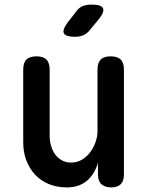

<svg xmlns="http://www.w3.org/2000/svg" viewBox="-20 -805 640 835"><path d="M404 -234V-502Q404 -532 418 -546Q432 -560 461 -560Q491 -560 505 -546Q519 -532 519 -502V-47Q519 -18 505 -4Q491 10 464 10Q436 10 421 -4Q406 -18 406 -47V-97Q391 -46 357 -18Q323 10 271 10Q227 10 192 -4.5Q157 -19 132.5 -45.5Q108 -72 94.5 -107.5Q81 -143 81 -186V-502Q81 -532 95 -546Q109 -560 139 -560Q168 -560 182 -546Q196 -532 196 -502V-214Q196 -192 202 -171Q208 -150 219.5 -134Q231 -118 248.5 -108Q266 -98 290 -98Q316 -98 337 -111Q358 -124 372.5 -143.5Q387 -163 395.5 -187Q404 -211 404 -234ZM372 -676Q359 -659 342.5 -652Q326 -645 306 -645Q266 -645 258 -660Q250 -675 275 -708L309 -752Q323 -772 339.5 -778.5Q356 -785 379 -785Q421 -785 428 -769Q435 -753 410 -722Z"/></svg>

Font: Maple Mono SemiBold
Style: Regular
Weight: 600
Monospace: yes
Designer: subframe7536
Version: Version 7.000